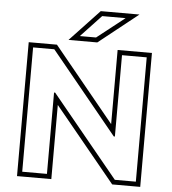

<svg xmlns="http://www.w3.org/2000/svg" viewBox="-61 -969 929 1037"><g transform="rotate(5 404.0 -450.5)"><path d="M738 -713V13H586L256 -389V13H70V-713H223L552 -311V-713ZM578 -687V-246H572L211 -687H96V-13H230V-454H236L598 -13H712V-687ZM342 -770H430L580 -888H453ZM443 -914H653L439 -744H283Z"/></g></svg>

Font: CMG Sans Outline
Style: Outline
Weight: 700
Designer: Julieta Ulanovsky
Foundry: Julieta Ulanovsky
Version: Version 7.200